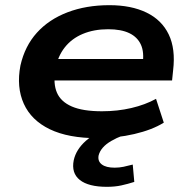

<svg xmlns="http://www.w3.org/2000/svg" viewBox="-20 -524 734 742"><path d="M357 10Q244 10 172.5 -24.5Q101 -59 72 -123Q43 -187 59 -271Q76 -346 122.5 -397.5Q169 -449 241 -476.5Q313 -504 403 -504Q487 -504 546 -475.5Q605 -447 632 -391Q659 -335 649 -252L645 -213H164L176 -296H557L531 -276Q538 -322 524.5 -351.5Q511 -381 479.5 -396Q448 -411 398 -411Q343 -411 300 -393Q257 -375 230 -340.5Q203 -306 194 -257V-252Q185 -201 200 -166Q215 -131 257.5 -112.5Q300 -94 374 -94Q434 -94 487.5 -106.5Q541 -119 583 -142L613 -50Q568 -22 499 -6Q430 10 357 10ZM393 198Q322 198 288.5 171.5Q255 145 265 95Q274 54 311.5 20.5Q349 -13 421 -39L454 0Q430 9 409.5 21Q389 33 377 47Q365 61 361 77Q357 99 373.5 111.5Q390 124 423 124Q441 124 457.5 120.5Q474 117 493 112L499 179Q474 187 449 192.5Q424 198 393 198Z"/></svg>

Font: Nunito Sans 10pt Expanded
Style: Bold Italic
Weight: 700
Width: 7
Italic angle: -9°
Designer: Vernon Adams
Foundry: Vernon Adams
Version: Version 3.101;gftools[0.9.27]